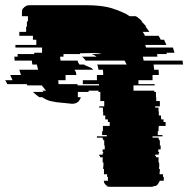

<svg xmlns="http://www.w3.org/2000/svg" viewBox="-60 -591 721 735"><path d="M566 -134V-124H574V-109H548V-104H547V-89H544V-74H562V-69H524V-64H547V-59H549V-54H552V-34H555V-19H546V-9H549V-4H547V1H534V6H537V11H547V31H549L550 46H549V56H552V66H551V76H564V86H567V101H551Q551 102 550.5 103Q550 104 550 106H549Q544 117 536 121H532Q526 124 519 124H359Q353 124 347 121H351Q341 116 338 106H339L337 101H354L353 97V86H350V76H338V56H335V46H336V31H333V11H323V6H320V1H333V-4H335V-9H333V-19H341V-34H339V-54H335V-59H333V-64H311V-69H349V-74H331V-89H334V-109H360V-124H353V-134H343V-149H335V-164H334V-179H320V-184H339V-204H324V-239H317V-244H279V-239H238V-219H249Q248 -211 241 -204H242Q230 -192 213 -194L154 -200Q150 -201 144.5 -202Q139 -203 134 -204H133Q118 -208 101 -219H90Q84 -224 78 -228.5Q72 -233 66 -239H107L102 -244H116Q112 -249 108 -254Q104 -259 100 -264H45L42 -269H-32L-40 -284H-12L-21 -304H20L14 -324H86Q85 -329 83.5 -334Q82 -339 81 -344H64Q63 -348 62.5 -351.5Q62 -355 62 -359H-4Q-4 -363 -4.5 -366.5Q-5 -370 -5 -374H8L7 -384H71V-389H101V-409H-1V-419H79V-439H66V-454H14V-469H40V-489H43V-509H47V-529H24V-544Q24 -554 28 -559H29Q38 -571 52 -571H275Q328 -571 370 -559H369Q392 -552 409 -544Q424 -538 436 -529H460Q467 -525 473 -519.5Q479 -514 485 -509H481Q486 -505 491 -499.5Q496 -494 500 -489H497Q501 -485 504.5 -479.5Q508 -474 512 -469H486Q492 -462 495 -454H547Q549 -450 551.5 -446.5Q554 -443 555 -439H568L577 -419H496L499 -409H602L608 -389H577L579 -384H541Q542 -382 542 -379Q542 -376 543 -374H487L490 -359H639Q639 -355 639.5 -351.5Q640 -348 641 -344H528L530 -324H547Q547 -320 547.5 -316Q548 -312 548 -308V-304H524V-284H470V-269H532V-264H451V-244H530L531 -239H537V-219H538V-204H552V-184H534V-179H547V-164H548V-149H556L557 -134ZM319 -264V-269H257V-284H311V-304H335V-311Q335 -315 334.5 -318Q334 -321 334 -324H317Q316 -329 315 -334.5Q314 -340 312 -344H425L417 -359H268Q263 -367 254 -374H310Q301 -381 291 -384H329Q317 -388 298 -388L246 -387V-384H183V-374H170Q170 -370 170.5 -366.5Q171 -363 172 -359H237Q238 -352 244 -344H261L266 -341L287 -332Q290 -331 292.5 -328.5Q295 -326 297 -324H225Q232 -316 232 -304H191V-284H163L164 -269H237V-264Z"/></svg>

Font: Rubik Glitch
Style: Regular
Weight: 400
Designer: Hubert and Fischer, NaN
Foundry: Hubert and Fischer, NaN
Version: Version 2.200